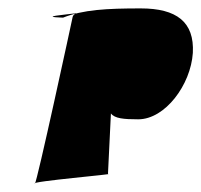

<svg xmlns="http://www.w3.org/2000/svg" viewBox="-20 -462 479 457"><path d="M63 -25C67 -23 151 -412 153 -422C155 -430 168 -432 157 -430C136 -427 70 -422 130 -420C178 -439 234 -442 315 -442C400 -442 443 -410 439 -336C434 -260 373 -178 309 -178C274 -178 253 -180 244 -192L237 -48C261 -48 50 -30 63 -25Z"/></svg>

Font: Recovery
Style: Obl
Weight: 400
Version: Version 0.27